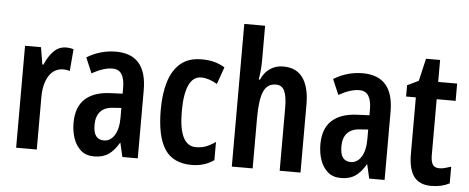

<svg xmlns="http://www.w3.org/2000/svg" viewBox="-51 -884 2491 1019"><g transform="rotate(5 1195.0 -375.0)"><path d="M282 -553Q290 -553 299.5 -552Q309 -551 321 -547L311 -430Q304 -433 294.5 -434.5Q285 -436 279 -436Q227 -436 200 -392.5Q173 -349 173 -280V0H63V-543H148L163 -452H169Q186 -494 214 -523.5Q242 -553 282 -553Z M547 -554Q711 -554 711 -363V0H629L612 -74H610Q586 -32 555.5 -11Q525 10 479 10Q435 10 408 -14Q381 -38 368 -76Q355 -114 355 -158Q355 -242 401 -285Q447 -328 534 -332L601 -335V-366Q601 -413 585.5 -438Q570 -463 536 -463Q489 -463 427 -428L392 -510Q464 -554 547 -554ZM560 -256Q513 -254 490 -228.5Q467 -203 467 -158Q467 -116 481.5 -97.5Q496 -79 523 -79Q558 -79 579.5 -113Q601 -147 601 -207V-259Z M999 10Q899 10 854.5 -58.5Q810 -127 810 -268Q810 -353 829.5 -417Q849 -481 891.5 -517Q934 -553 1002 -553Q1045 -553 1074 -544.5Q1103 -536 1127 -521L1095 -430Q1048 -457 1010 -457Q966 -457 944 -409Q922 -361 922 -269Q922 -86 1013 -86Q1042 -86 1066 -95Q1090 -104 1117 -123V-26Q1090 -7 1060.5 1.5Q1031 10 999 10Z M1323 -573Q1323 -549 1320.5 -521.5Q1318 -494 1314 -473H1321Q1337 -511 1367.5 -532Q1398 -553 1438 -553Q1509 -553 1543.5 -503.5Q1578 -454 1578 -363V0H1467V-333Q1467 -396 1453.5 -425Q1440 -454 1408 -454Q1361 -454 1342 -409.5Q1323 -365 1323 -270V0H1212V-760H1323Z M1862 -554Q2026 -554 2026 -363V0H1944L1927 -74H1925Q1901 -32 1870.5 -11Q1840 10 1794 10Q1750 10 1723 -14Q1696 -38 1683 -76Q1670 -114 1670 -158Q1670 -242 1716 -285Q1762 -328 1849 -332L1916 -335V-366Q1916 -413 1900.5 -438Q1885 -463 1851 -463Q1804 -463 1742 -428L1707 -510Q1779 -554 1862 -554ZM1875 -256Q1828 -254 1805 -228.5Q1782 -203 1782 -158Q1782 -116 1796.5 -97.5Q1811 -79 1838 -79Q1873 -79 1894.5 -113Q1916 -147 1916 -207V-259Z M2310 -87Q2324 -87 2339 -91Q2354 -95 2372 -101V-12Q2330 10 2275 10Q2211 10 2182 -30Q2153 -70 2153 -151V-451H2101V-511L2161 -540L2189 -660H2264V-543H2365V-451H2264V-153Q2264 -120 2274 -103.5Q2284 -87 2310 -87Z"/></g></svg>

Font: Noto Sans Tamil ExtraCondensed SemiBold
Style: Regular
Weight: 600
Width: 2
Designer: Jelle Bosma - Monotype Design Team
Foundry: Monotype Imaging Inc.
Version: Version 2.004; ttfautohint (v1.8.4.7-5d5b)